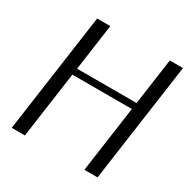

<svg xmlns="http://www.w3.org/2000/svg" viewBox="-169 -899 1025 1048"><g transform="rotate(30 344.0 -375.0)"><path d="M688.5 -750 583 0H500L558.6 -417H183.6L125 0H42L147.5 -750H230.5L189.5 -458H564.5L605.5 -750Z"/></g></svg>

Font: okolaks
Style: RegularItalic
Weight: 500
Italic angle: -8°
Version: Version 000.6.0